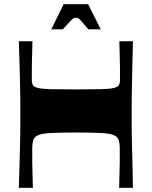

<svg xmlns="http://www.w3.org/2000/svg" viewBox="-20 -897 725 917"><path d="M70 0Q72 -72 73.5 -118Q75 -164 75.5 -194.5Q76 -225 76.5 -247.5Q77 -270 77 -293.5Q77 -317 77 -350Q77 -383 77 -406.5Q77 -430 76.5 -452.5Q76 -475 75.5 -505.5Q75 -536 73.5 -582Q72 -628 70 -700H135Q134 -666 133.5 -642.5Q133 -619 132.5 -601.5Q132 -584 132 -571Q132 -558 132 -544.5Q132 -531 132 -515Q132 -499 137.5 -490Q143 -481 163 -476.5Q183 -472 225.5 -471Q268 -470 343 -470Q417 -470 459.5 -471Q502 -472 522 -476.5Q542 -481 547.5 -490Q553 -499 553 -515Q553 -531 553 -544.5Q553 -558 553 -571Q553 -584 552.5 -601.5Q552 -619 551.5 -642.5Q551 -666 550 -700H615Q613 -628 612 -582Q611 -536 610.5 -505.5Q610 -475 609.5 -452.5Q609 -430 609 -406.5Q609 -383 609 -350Q609 -317 609 -293.5Q609 -270 609.5 -247.5Q610 -225 610.5 -194.5Q611 -164 612.5 -118Q614 -72 615 0H549Q550 -36 550.5 -59.5Q551 -83 551.5 -100Q552 -117 552 -130Q552 -143 552 -156Q552 -169 552 -186Q552 -214 546.5 -229.5Q541 -245 521 -252.5Q501 -260 458.5 -262Q416 -264 343 -264Q269 -264 227 -262Q185 -260 165 -252.5Q145 -245 139.5 -229.5Q134 -214 134 -186Q134 -169 134 -156Q134 -143 134 -130Q134 -117 134.5 -100Q135 -83 135.5 -59.5Q136 -36 137 0ZM225 -757 284 -877H401L461 -757H402Q379 -784 369 -795.5Q359 -807 354.5 -809.5Q350 -812 343 -812Q336 -812 331 -809.5Q326 -807 315.5 -795.5Q305 -784 280 -757Z"/></svg>

Font: Ojuju
Style: Bold
Weight: 700
Designer: Chisaokwu Joboson, Mirko Velimirovic
Foundry: Udi Foundry
Version: Version 1.000